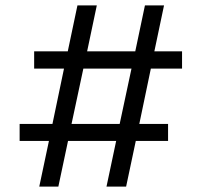

<svg xmlns="http://www.w3.org/2000/svg" viewBox="-20 -694 750 714"><path d="M449 0H376L412 -170H233L197 0H126L162 -170H53V-233H175L218 -439H107V-503H232L268 -674H340L304 -503H483L519 -674H590L554 -503H657V-439H541L498 -233H605V-170H485ZM425 -233 469 -439H290L246 -233Z"/></svg>

Font: Hind Madurai
Style: Regular
Weight: 400
Designer: Jyotish Sonowal
Foundry: Indian Type Foundry
Version: Version 1.001;PS 1.0;hotconv 1.0.86;makeotf.lib2.5.63406; tt